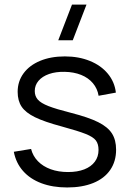

<svg xmlns="http://www.w3.org/2000/svg" viewBox="-20 -800 565 834"><path d="M296 -625H233L292.7 -780H355.7ZM271.7 14.3Q208.8 14.3 159.8 -4.1Q110.8 -22.5 80.1 -57.3Q49.3 -92.2 40 -140.7L115 -153Q122.8 -122.2 144.8 -99.6Q166.8 -77 200.4 -64.8Q234 -52.7 275.7 -52.7Q316.2 -52.7 346.1 -64.3Q376 -76 392 -97.7Q408 -119.3 408 -148.7Q408 -174.7 396.4 -189.9Q384.8 -205.2 352.2 -218.2Q319.7 -231.2 248 -250.7Q173.3 -270.7 132.3 -290.7Q91.3 -310.7 74 -336.5Q56.7 -362.3 56.7 -401Q56.7 -446.5 82.3 -481.5Q108 -516.5 154.5 -535.8Q201 -555 261.7 -555Q322 -555 370.4 -535.3Q418.8 -515.7 448.4 -479.9Q478 -444.2 483.3 -397.7L408.3 -384Q403.2 -415.3 383.5 -438.7Q363.8 -462 332.3 -474.7Q300.8 -487.3 260.7 -488Q222.7 -488.8 193.2 -478.6Q163.8 -468.3 147.4 -449.1Q131 -429.8 131 -404.7Q131 -382.5 144.2 -367.4Q157.3 -352.3 190.5 -339.2Q223.7 -326.2 289 -309.7Q364.7 -290.3 406.5 -269.4Q448.3 -248.5 466.3 -220.3Q484.3 -192.2 484.3 -149.7Q484.3 -99 458.8 -61.9Q433.3 -24.8 385.3 -5.2Q337.3 14.3 271.7 14.3Z"/></svg>

Font: Manrope
Style: Regular
Weight: 400
Designer: Mikhail Sharanda
Foundry: Mikhail Sharanda
Version: Version 4.503